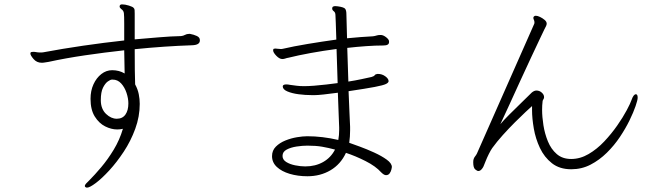

<svg xmlns="http://www.w3.org/2000/svg" viewBox="-20 -785 3040 878"><path d="M894 -600Q894 -579 858 -578Q797 -576 731 -571.5Q665 -567 596 -560Q596 -510 596.5 -464.5Q597 -419 598 -399Q610 -377 614.5 -354.5Q619 -332 619 -310Q619 -252 598.5 -196Q578 -140 546 -91.5Q514 -43 480 -6Q446 31 418 52Q390 73 378 73Q373 73 370 70Q368 68 368 66Q368 60 374.5 53.5Q381 47 388 40Q413 15 443 -20.5Q473 -56 500 -100.5Q527 -145 542 -196Q530 -193 516 -193Q489 -193 461 -207Q433 -221 413.5 -252Q394 -283 394 -333Q394 -370 407.5 -399.5Q421 -429 443.5 -446.5Q466 -464 493 -464Q525 -464 550 -449L548 -555Q457 -545 368.5 -532Q280 -519 202 -502Q194 -501 186 -499.5Q178 -498 171 -498Q148 -498 133.5 -515Q119 -532 119 -540Q119 -546 123.5 -547Q128 -548 132 -548Q139 -548 146.5 -546.5Q154 -545 164 -545Q167 -545 171 -545Q175 -545 179 -546Q264 -562 360 -576Q456 -590 548 -600V-677Q548 -713 546.5 -725Q545 -737 534 -744Q527 -750 527 -755Q527 -765 538 -765Q552 -765 569.5 -759.5Q587 -754 591 -749Q595 -745 595.5 -739.5Q596 -734 596 -723V-605Q655 -610 708.5 -614.5Q762 -619 808 -620Q818 -621 826 -625.5Q834 -630 844 -630H849Q866 -627 880 -620.5Q894 -614 894 -602ZM441 -324Q442 -286 465 -264Q488 -242 514 -242Q540 -242 553.5 -261Q567 -280 567 -312Q567 -335 558.5 -360.5Q550 -386 534 -403.5Q518 -421 495 -421H492Q485 -421 473 -412.5Q461 -404 451 -384Q441 -364 441 -327Z M1581 -188Q1581 -175 1580 -160.5Q1579 -146 1577 -132Q1594 -126 1625.5 -114.5Q1657 -103 1691 -87.5Q1725 -72 1748.5 -55Q1772 -38 1772 -21Q1772 -20 1770 -10.5Q1768 -1 1762 7.5Q1756 16 1745 16Q1736 16 1723 3Q1698 -25 1651.5 -48.5Q1605 -72 1562 -86Q1538 -34 1491.5 -6.5Q1445 21 1386 21Q1342 21 1305 10Q1268 -1 1246 -21.5Q1224 -42 1224 -71Q1224 -97 1241.5 -114.5Q1259 -132 1285 -142.5Q1311 -153 1338 -157.5Q1365 -162 1385 -162Q1454 -162 1527 -145Q1529 -156 1530 -167.5Q1531 -179 1531 -191V-202Q1530 -224 1528.5 -266.5Q1527 -309 1525 -361Q1489 -356 1460.5 -353Q1432 -350 1420 -350H1406Q1376 -350 1345.5 -354Q1315 -358 1294 -367Q1273 -376 1273 -390Q1273 -393 1276 -396Q1281 -399 1288 -399Q1293 -399 1297.5 -398.5Q1302 -398 1306 -397Q1321 -395 1336 -393Q1351 -391 1371 -391Q1389 -391 1416 -393Q1443 -395 1472 -398.5Q1501 -402 1524 -405Q1523 -444 1521.5 -484Q1520 -524 1519 -561Q1458 -553 1400.5 -542.5Q1343 -532 1299 -521Q1292 -520 1285 -517.5Q1278 -515 1271 -515Q1258 -515 1243.5 -530Q1229 -545 1229 -555Q1229 -561 1232.5 -562Q1236 -563 1239 -563Q1244 -563 1249.5 -562Q1255 -561 1262 -561Q1265 -561 1268 -561Q1271 -561 1274 -562Q1321 -573 1387 -584Q1453 -595 1518 -604Q1517 -650 1515.5 -680.5Q1514 -711 1514 -715Q1514 -728 1506.5 -733.5Q1499 -739 1499 -746Q1499 -753 1503.5 -755Q1508 -757 1513 -757Q1516 -757 1519.5 -756.5Q1523 -756 1525 -756Q1554 -752 1559 -744Q1564 -736 1564 -721Q1564 -715 1565 -684.5Q1566 -654 1567 -610Q1600 -613 1630 -615.5Q1660 -618 1685 -619Q1694 -620 1701.5 -622.5Q1709 -625 1718 -625H1723Q1734 -624 1746 -614.5Q1758 -605 1759 -597V-592Q1759 -577 1733 -577Q1697 -577 1654.5 -574Q1612 -571 1568 -566L1573 -412Q1605 -417 1633 -423Q1661 -429 1679 -433Q1690 -436 1693.5 -441Q1697 -446 1706 -447H1708Q1727 -447 1742 -436Q1757 -425 1757 -414Q1757 -407 1745 -401Q1733 -395 1694 -387.5Q1655 -380 1574 -368Q1576 -317 1578 -271.5Q1580 -226 1581 -205ZM1512 -101Q1482 -109 1453.5 -114Q1425 -119 1386 -119Q1363 -119 1336.5 -115Q1310 -111 1291 -101Q1272 -91 1272 -72Q1272 -55 1288.5 -44.5Q1305 -34 1329.5 -29Q1354 -24 1376 -24Q1422 -24 1457.5 -44Q1493 -64 1512 -101Z M2413 -300Q2405 -293 2383.5 -273Q2362 -253 2334.5 -225.5Q2307 -198 2279.5 -167.5Q2252 -137 2231 -108Q2224 -98 2215.5 -81Q2207 -64 2200.5 -47.5Q2194 -31 2191 -24Q2188 -17 2181.5 -10Q2175 -3 2167 -3Q2162 -3 2153 -10.5Q2144 -18 2144 -43Q2144 -48 2144.5 -51.5Q2145 -55 2146 -58Q2149 -66 2153 -70.5Q2157 -75 2161 -83L2423 -676Q2424 -678 2424 -683Q2424 -689 2421.5 -694Q2419 -699 2419 -703Q2419 -707 2421 -709Q2424 -713 2430 -713Q2438 -713 2449.5 -707.5Q2461 -702 2470.5 -694Q2480 -686 2480 -677Q2480 -672 2477 -665.5Q2474 -659 2470 -652Q2466 -644 2449.5 -609Q2433 -574 2409 -523Q2385 -472 2359 -415Q2333 -358 2309 -305.5Q2285 -253 2268 -217Q2282 -234 2309 -261Q2336 -288 2365 -316Q2394 -344 2412 -362Q2423 -371 2433 -371Q2447 -371 2457.5 -361.5Q2468 -352 2468 -341Q2468 -336 2466 -333Q2464 -329 2462.5 -326.5Q2461 -324 2461 -319Q2460 -312 2459.5 -302.5Q2459 -293 2459 -282Q2459 -251 2465 -212.5Q2471 -174 2485.5 -138.5Q2500 -103 2526 -80.5Q2552 -58 2592 -58Q2633 -58 2671.5 -80.5Q2710 -103 2743 -138Q2776 -173 2802.5 -211Q2829 -249 2846 -281Q2863 -313 2868 -328Q2877 -354 2888 -354Q2896 -354 2896 -338Q2896 -328 2886.5 -300Q2877 -272 2859 -235Q2841 -198 2815 -159Q2789 -120 2755 -86.5Q2721 -53 2680.5 -32Q2640 -11 2592 -11Q2539 -11 2504 -38.5Q2469 -66 2449 -108.5Q2429 -151 2421 -197.5Q2413 -244 2413 -281Z"/></svg>

Font: Moon Stars Kai HW Light
Style: Regular
Weight: 300
Designer: GuiWonder
Version: Version 1.101